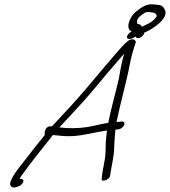

<svg xmlns="http://www.w3.org/2000/svg" viewBox="-20 -831 781 883"><path d="M28 6C23 21 32 36 54 30L67 25C73 23 77 20 81 15C95 -1 85 -11 70 -8C73 -15 78 -22 84 -30C125 -87 170 -143 214 -198L223 -210C250 -208 279 -203 313 -205C368 -208 421 -224 472 -231C470 -214 468 -198 467 -184C465 -155 467 -132 463 -104C461 -89 450 -36 449 -22L448 -12C441 10 485 -2 487 -25L488 -35C494 -72 506 -122 505 -154C506 -178 508 -207 511 -235L525 -236C535 -238 546 -245 551 -256C555 -265 550 -274 540 -272L516 -270C533 -355 561 -451 577 -535C583 -568 593 -603 604 -635C607 -649 586 -657 569 -643C551 -629 533 -608 515 -587C469 -534 423 -479 375 -422C328 -366 270 -305 219 -250H213C205 -252 194 -245 190 -237C186 -228 184 -216 186 -212H187C186 -211 185 -210 185 -209C152 -169 119 -126 88 -86C66 -58 39 -26 28 6ZM253 -245C300 -297 357 -355 403 -410C449 -466 497 -522 542 -574C545 -577 549 -581 552 -585L548 -573C538 -537 533 -506 526 -467C511 -401 490 -330 478 -266C466 -264 453 -262 441 -259L384 -247C340 -240 293 -240 253 -245ZM607 -779C569 -748 558 -693 586 -687C569 -678 554 -656 572 -652C583 -650 594 -658 604 -663C609 -646 641 -661 644 -681C681 -696 761 -748 737 -788C728 -805 722 -808 694 -810C654 -816 635 -800 607 -779ZM616 -747C621 -757 637 -766 644 -771C653 -780 687 -773 692 -771C693 -771 704 -760 700 -755C687 -734 665 -723 645 -714L633 -708C631 -709 632 -711 631 -712C626 -718 619 -721 610 -722L611 -724C610 -733 608 -737 616 -747Z"/></svg>

Font: Stray Cat
Style: SuObl
Weight: 400
Version: Version 1.0